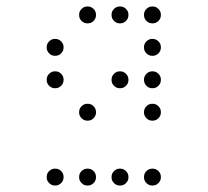

<svg xmlns="http://www.w3.org/2000/svg" viewBox="-20 -696 640 592"><path d="M249 -676Q239 -676 231.5 -668.5Q224 -661 224 -651V-649Q224 -639 231.5 -631.5Q239 -624 249 -624H251Q261 -624 268.5 -631.5Q276 -639 276 -649V-651Q276 -661 268.5 -668.5Q261 -676 251 -676ZM349 -676Q339 -676 331.5 -668.5Q324 -661 324 -651V-649Q324 -639 331.5 -631.5Q339 -624 349 -624H351Q361 -624 368.5 -631.5Q376 -639 376 -649V-651Q376 -661 368.5 -668.5Q361 -676 351 -676ZM449 -676Q439 -676 431.5 -668.5Q424 -661 424 -651V-649Q424 -639 431.5 -631.5Q439 -624 449 -624H451Q461 -624 468.5 -631.5Q476 -639 476 -649V-651Q476 -661 468.5 -668.5Q461 -676 451 -676ZM149 -576Q139 -576 131.5 -568.5Q124 -561 124 -551V-549Q124 -539 131.5 -531.5Q139 -524 149 -524H151Q161 -524 168.5 -531.5Q176 -539 176 -549V-551Q176 -561 168.5 -568.5Q161 -576 151 -576ZM449 -576Q439 -576 431.5 -568.5Q424 -561 424 -551V-549Q424 -539 431.5 -531.5Q439 -524 449 -524H451Q461 -524 468.5 -531.5Q476 -539 476 -549V-551Q476 -561 468.5 -568.5Q461 -576 451 -576ZM149 -476Q139 -476 131.5 -468.5Q124 -461 124 -451V-449Q124 -439 131.5 -431.5Q139 -424 149 -424H151Q161 -424 168.5 -431.5Q176 -439 176 -449V-451Q176 -461 168.5 -468.5Q161 -476 151 -476ZM349 -476Q339 -476 331.5 -468.5Q324 -461 324 -451V-449Q324 -439 331.5 -431.5Q339 -424 349 -424H351Q361 -424 368.5 -431.5Q376 -439 376 -449V-451Q376 -461 368.5 -468.5Q361 -476 351 -476ZM449 -476Q439 -476 431.5 -468.5Q424 -461 424 -451V-449Q424 -439 431.5 -431.5Q439 -424 449 -424H451Q461 -424 468.5 -431.5Q476 -439 476 -449V-451Q476 -461 468.5 -468.5Q461 -476 451 -476ZM249 -376Q239 -376 231.5 -368.5Q224 -361 224 -351V-349Q224 -339 231.5 -331.5Q239 -324 249 -324H251Q261 -324 268.5 -331.5Q276 -339 276 -349V-351Q276 -361 268.5 -368.5Q261 -376 251 -376ZM449 -376Q439 -376 431.5 -368.5Q424 -361 424 -351V-349Q424 -339 431.5 -331.5Q439 -324 449 -324H451Q461 -324 468.5 -331.5Q476 -339 476 -349V-351Q476 -361 468.5 -368.5Q461 -376 451 -376ZM149 -176Q139 -176 131.5 -168.5Q124 -161 124 -151V-149Q124 -139 131.5 -131.5Q139 -124 149 -124H151Q161 -124 168.5 -131.5Q176 -139 176 -149V-151Q176 -161 168.5 -168.5Q161 -176 151 -176ZM249 -176Q239 -176 231.5 -168.5Q224 -161 224 -151V-149Q224 -139 231.5 -131.5Q239 -124 249 -124H251Q261 -124 268.5 -131.5Q276 -139 276 -149V-151Q276 -161 268.5 -168.5Q261 -176 251 -176ZM349 -176Q339 -176 331.5 -168.5Q324 -161 324 -151V-149Q324 -139 331.5 -131.5Q339 -124 349 -124H351Q361 -124 368.5 -131.5Q376 -139 376 -149V-151Q376 -161 368.5 -168.5Q361 -176 351 -176ZM449 -176Q439 -176 431.5 -168.5Q424 -161 424 -151V-149Q424 -139 431.5 -131.5Q439 -124 449 -124H451Q461 -124 468.5 -131.5Q476 -139 476 -149V-151Q476 -161 468.5 -168.5Q461 -176 451 -176Z"/></svg>

Font: Doto Rounded
Style: Regular
Weight: 400
Monospace: yes
Version: Version 1.000